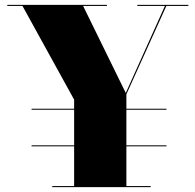

<svg xmlns="http://www.w3.org/2000/svg" viewBox="-20 -770 804 790"><path d="M195 -4.5V0H600V-4.5H500V-168H665V-172H500V-318.5H665V-322.5H500V-382L664.5 -745.5H755V-750H545V-745.5H658.5L497.5 -387.5L322 -745.5H420V-750H10V-745.5H72.5L285 -360V-322.5H110V-318.5H285V-172H110V-168H285V-4.5Z"/></svg>

Font: Bodoni* 36pt Fatface
Style: Regular
Weight: 900
Version: Version 2.3